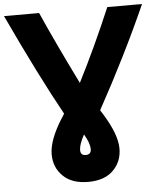

<svg xmlns="http://www.w3.org/2000/svg" viewBox="-84 -766 860 1024"><g transform="rotate(-5 345.5 -254.0)"><path d="M346 -48Q318 4 318 33Q318 62 346 62Q375 62 375 33Q375 0 346 -48ZM443 -169 458 -145Q528 -32 528 43Q528 113 481 159.5Q434 206 347 206Q260 206 212.5 159.5Q165 113 165 43Q165 -34 236 -146V-145L250 -168Q135 -375 -24 -714H164Q238 -547 348 -324Q440 -504 529 -714H715Q596 -447 443 -169Z"/></g></svg>

Font: Repo
Style: ExtraBold
Weight: 800
Designer: Stefan Peev
Foundry: Context Ltd
Version: Version 001.000